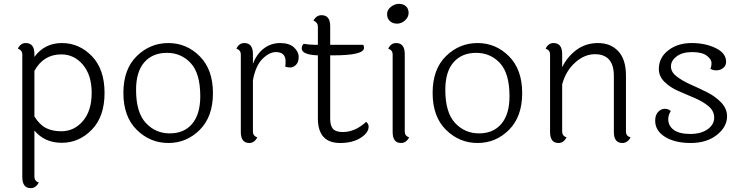

<svg xmlns="http://www.w3.org/2000/svg" viewBox="-20 -736 3865 999"><path d="M299 -53Q366 -53 411.5 -106.5Q457 -160 457 -252.5Q457 -345 411.5 -399Q366 -453 299 -453Q206 -453 159 -367V-130Q186 -87 219 -70Q252 -53 299 -53ZM159 -455V-440Q212 -512 302 -512Q392 -512 458 -444Q524 -376 524 -252.5Q524 -129 457.5 -61Q391 7 301.5 7Q212 7 159 -57V183Q159 206 182 214Q166 243 140 243Q96 243 96 185V-452Q96 -475 73 -483Q87 -512 114 -512Q159 -512 159 -455Z M688 -269Q688 -151 738.5 -96.5Q789 -42 863.5 -42Q938 -42 980 -92Q1022 -142 1022 -235Q1022 -354 972.5 -407.5Q923 -461 848.5 -461Q774 -461 731 -412Q688 -363 688 -269ZM691.5 -444Q761 -512 856 -512Q951 -512 1019.5 -443Q1088 -374 1088 -251.5Q1088 -129 1019.5 -60.5Q951 8 856 8Q761 8 691.5 -60.5Q622 -129 622 -252.5Q622 -376 691.5 -444Z M1296 -455V-404Q1316 -456 1353 -484Q1390 -512 1437.5 -512Q1485 -512 1509.5 -489.5Q1534 -467 1534 -439.5Q1534 -412 1520 -398.5Q1506 -385 1491 -385Q1476 -385 1464 -389Q1466 -399 1466 -416Q1466 -465 1416 -465Q1381 -465 1345.5 -429.5Q1310 -394 1296 -319V-51Q1296 -29 1319 -21Q1303 8 1277 8Q1233 8 1233 -49V-452Q1233 -475 1210 -483Q1224 -512 1251 -512Q1296 -512 1296 -455Z M1698 -448V-119Q1698 -81 1713 -65Q1728 -49 1763 -49Q1828 -49 1885 -102Q1898 -92 1898 -77Q1898 -45 1856 -18.5Q1814 8 1750 8Q1634 8 1634 -120V-448Q1550 -451 1550 -484Q1550 -499 1560 -508Q1592 -503 1615 -503H1634V-597Q1634 -619 1611 -629Q1626 -657 1653 -657Q1698 -657 1698 -600V-503H1870Q1874 -496 1874 -487Q1874 -448 1713 -448Z M2056 -716Q2078 -716 2092 -703.5Q2106 -691 2106 -669Q2106 -647 2087.5 -630Q2069 -613 2046 -613Q2023 -613 2008.5 -626.5Q1994 -640 1994 -662.5Q1994 -685 2014 -700.5Q2034 -716 2056 -716ZM2086 -455V-51Q2086 -29 2109 -21Q2093 8 2067 8Q2023 8 2023 -49V-452Q2023 -475 2000 -483Q2014 -512 2041 -512Q2086 -512 2086 -455Z M2297 -269Q2297 -151 2347.5 -96.5Q2398 -42 2472.5 -42Q2547 -42 2589 -92Q2631 -142 2631 -235Q2631 -354 2581.5 -407.5Q2532 -461 2457.5 -461Q2383 -461 2340 -412Q2297 -363 2297 -269ZM2300.5 -444Q2370 -512 2465 -512Q2560 -512 2628.5 -443Q2697 -374 2697 -251.5Q2697 -129 2628.5 -60.5Q2560 8 2465 8Q2370 8 2300.5 -60.5Q2231 -129 2231 -252.5Q2231 -376 2300.5 -444Z M3237 -342V-51Q3237 -28 3261 -21Q3245 8 3218 8Q3174 8 3174 -49V-341Q3174 -454 3075 -454Q3021 -454 2972.5 -410.5Q2924 -367 2905 -297V-51Q2905 -29 2928 -21Q2912 8 2886 8Q2842 8 2842 -49V-452Q2842 -475 2819 -483Q2833 -512 2860 -512Q2905 -512 2905 -455V-386Q2931 -440 2979 -476Q3027 -512 3092 -512Q3157 -512 3197 -469.5Q3237 -427 3237 -342Z M3758 -415Q3758 -394 3742.5 -382Q3727 -370 3708 -370Q3689 -370 3676 -378Q3682 -388 3682 -408Q3682 -428 3657 -446.5Q3632 -465 3581 -465Q3530 -465 3500.5 -442.5Q3471 -420 3471 -390.5Q3471 -361 3501 -338Q3531 -315 3574 -296Q3617 -277 3660 -255.5Q3703 -234 3733 -202Q3763 -170 3763 -131Q3763 -76 3710 -34Q3657 8 3574 8Q3491 8 3440 -24Q3389 -56 3389 -108Q3389 -138 3404.5 -154Q3420 -170 3439 -170Q3458 -170 3470 -158Q3457 -137 3457 -116Q3457 -81 3486 -60Q3515 -39 3571.5 -39Q3628 -39 3662 -63.5Q3696 -88 3696 -123.5Q3696 -159 3666.5 -183.5Q3637 -208 3594.5 -226Q3552 -244 3509.5 -262.5Q3467 -281 3437.5 -310Q3408 -339 3408 -377Q3408 -436 3457 -474Q3506 -512 3578.5 -512Q3651 -512 3704.5 -485.5Q3758 -459 3758 -415Z"/></svg>

Font: Laila Light
Style: Regular
Weight: 300
Designer: Hitesh Malaviya
Foundry: Indian Type Foundry
Version: Version 1.302;PS 1.0;hotconv 1.0.78;makeotf.lib2.5.61930; tt